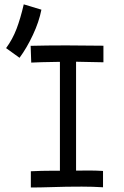

<svg xmlns="http://www.w3.org/2000/svg" viewBox="-20 -832 558 861"><path d="M7.3 -616.2Q36.4 -655.8 54.2 -702.6Q72 -749.5 86.5 -812.5L165.7 -788.6Q155.1 -734.4 127.8 -676Q100.6 -617.7 67.6 -572.8ZM117.4 -626.5Q188 -628.4 277.2 -628.4Q332.9 -628.4 443.8 -627V-552.7Q414.3 -552.7 377.9 -554Q341.5 -555.2 321.1 -555.2V-66.9Q331 -66.9 348 -67.1Q365 -67.4 376.8 -67.4Q410.7 -67.4 442 -65.4V7.8Q395.8 4.9 346.9 4.9Q336.9 4.9 313.8 5.1Q290.8 5.4 276.7 5.4Q264.5 5.4 211.3 7.1Q158.1 8.8 118.3 8.8V-64Q166.3 -66.4 214.7 -66.4H248.7V-554.7Q149.5 -553.2 120.1 -551.3Z"/></svg>

Font: FantasqueSansM Nerd Font
Style: Regular
Weight: 400
Monospace: yes
Designer: Jany Belluz
Version: Version 1.8.0 ; ttfautohint (v1.8.2);Nerd Fonts 3.4.0